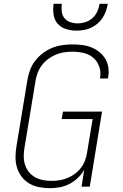

<svg xmlns="http://www.w3.org/2000/svg" viewBox="-20 -975 640 1003"><path d="M240 8Q211 8 183.5 2.5Q156 -3 133 -16.5Q110 -30 93.5 -51.5Q77 -73 69 -99Q61 -125 61 -153.5Q61 -182 66 -211L123 -556Q127 -582 136.5 -608Q146 -634 163 -656.5Q180 -679 203 -696.5Q226 -714 251.5 -724.5Q277 -735 304 -739Q331 -743 357 -743Q383 -743 408 -740Q433 -737 456 -728Q479 -719 498 -704Q517 -689 529.5 -668.5Q542 -648 546 -622.5Q550 -597 545 -572Q545 -570 544.5 -568.5Q544 -567 544 -565H502Q502 -566 502 -567.5Q502 -569 503 -570Q508 -600 498 -628Q488 -656 466.5 -674Q445 -692 416 -698.5Q387 -705 357 -705Q335 -705 313 -701.5Q291 -698 270 -689Q249 -680 230 -665.5Q211 -651 197.5 -632.5Q184 -614 176 -592.5Q168 -571 165 -549L108 -204Q104 -181 104 -158.5Q104 -136 110.5 -115Q117 -94 130.5 -77Q144 -60 162.5 -49.5Q181 -39 203.5 -34.5Q226 -30 249 -30Q249 -30 249 -30Q249 -30 249 -30Q249 -30 249 -30Q249 -30 249 -30Q271 -30 292 -33.5Q313 -37 333.5 -45.5Q354 -54 372 -67.5Q390 -81 403.5 -99Q417 -117 424.5 -137.5Q432 -158 435 -179L464 -353H302L309 -392H513L449 0H406L420 -88Q406 -64 386 -45Q366 -26 341.5 -13.5Q317 -1 291 3.5Q265 8 240 8ZM379 -815Q351 -815 324.5 -823.5Q298 -832 281 -851.5Q264 -871 260 -899Q256 -927 260 -955H303Q300 -935 302.5 -915Q305 -895 316.5 -880.5Q328 -866 346.5 -859.5Q365 -853 385 -853Q406 -853 426.5 -859.5Q447 -866 463 -880.5Q479 -895 488 -914.5Q497 -934 500 -955H543Q540 -936 533.5 -917.5Q527 -899 516 -882Q505 -865 489 -851.5Q473 -838 454.5 -829.5Q436 -821 417 -818Q398 -815 379 -815Z"/></svg>

Font: Iosevka Curly XLtExObl
Style: Regular
Weight: 200
Width: 7
Italic angle: -9°
Monospace: yes
Designer: Belleve Invis
Foundry: Belleve Invis
Version: Version 11.0.1; ttfautohint (v1.8.3)